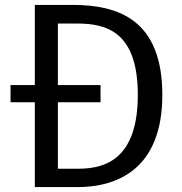

<svg xmlns="http://www.w3.org/2000/svg" viewBox="-20 -763 743 783"><path d="M275 -743H122V-416H23V-346H122V0H296C455 0 642 -71 642 -376C642 -684 461 -743 275 -743ZM302 -75H216V-346H390V-416H216V-667H295C416 -667 542 -632 542 -376C542 -126 421 -75 302 -75Z"/></svg>

Font: Glow Sans SC Normal Book
Style: Regular
Weight: 500
Designer: Ryoko NISHIZUKA (kana, bopomofo & ideographs); Paul D. Hunt (Latin, Greek & Cyrillic); Sandoll Communications, Soo-young
Version: Version 0.93